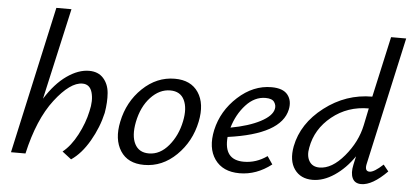

<svg xmlns="http://www.w3.org/2000/svg" viewBox="-49 -813 1977 924"><g transform="rotate(5 939.0 -351.0)"><path d="M372 -423Q416 -423 441 -395Q466 -367 469.5 -324Q473 -281 464 -228Q448 -157 409.5 -90.5Q371 -24 322 9L278 -25Q317 -56 347.5 -114Q378 -172 390 -229Q403 -282 392 -320.5Q381 -359 345 -359Q286 -359 212.5 -263.5Q139 -168 101 0H31L188 -711H261L162 -270Q209 -345 264.5 -384Q320 -423 372 -423Z M674 5Q595 5 559.5 -50.5Q524 -106 542 -192Q562 -290 630.5 -355.5Q699 -421 786 -421Q864 -421 900 -367Q936 -313 918 -225Q898 -128 830 -61.5Q762 5 674 5ZM692 -52Q746 -52 787.5 -101.5Q829 -151 843 -221Q856 -284 837 -323.5Q818 -363 769 -363Q717 -363 674.5 -317.5Q632 -272 617 -197Q604 -130 624 -91Q644 -52 692 -52Z M1253 -421Q1309 -421 1331.5 -392.5Q1354 -364 1345 -321Q1319 -199 1063 -164Q1053 -52 1151 -52Q1211 -52 1263 -89L1289 -51Q1217 5 1135 5Q1054 5 1015.5 -49.5Q977 -104 996 -192Q1017 -286 1091 -353.5Q1165 -421 1253 -421ZM1278 -318Q1282 -335 1271.5 -351Q1261 -367 1229 -367Q1176 -367 1134 -321Q1092 -275 1073 -210Q1160 -226 1215.5 -255Q1271 -284 1278 -318Z M1758 -57Q1780 -57 1823 -97L1848 -66Q1777 6 1723 6Q1692 6 1680.5 -18.5Q1669 -43 1678 -84L1687 -125Q1646 -65 1593 -29.5Q1540 6 1488 6Q1430 6 1400.5 -35.5Q1371 -77 1384 -147Q1406 -259 1509.5 -338.5Q1613 -418 1740 -418L1805 -711H1878L1742 -97Q1732 -57 1758 -57ZM1516 -56Q1576 -56 1635 -126Q1694 -196 1711 -278L1728 -360Q1626 -360 1550.5 -299Q1475 -238 1459 -147Q1451 -107 1466.5 -81.5Q1482 -56 1516 -56Z"/></g></svg>

Font: EauTest Medium
Style: Italic
Weight: 500
Italic angle: -12°
Designer: Christian Thalmann (Catharsis Fonts)
Version: Version 0.001;PS 000.001;hotconv 1.0.88;makeotf.lib2.5.64775